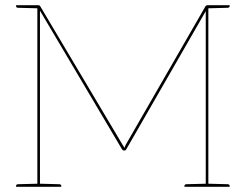

<svg xmlns="http://www.w3.org/2000/svg" viewBox="-20 -720 947 740"><path d="M124 0V-700H128Q130 -700 132 -699Q134 -698 135 -696L453 -161Q455 -159 456.5 -156Q458 -153 459 -150Q460 -152 461.5 -155Q463 -158 464 -161L772 -696Q774 -698 775.5 -699Q777 -700 779 -700H783V0H773V-669Q773 -671 773 -673Q773 -675 773 -677L467 -145Q464 -140 461 -140H457Q453 -140 450 -145L134 -679Q134 -677 134 -674Q134 -671 134 -669V0ZM42 0V-5Q42 -7 44.5 -8.5Q47 -10 49 -10L126 -12L127 0ZM131 0 132 -12 209 -10Q211 -10 213.5 -8.5Q216 -7 216 -5V0ZM127 -700 126 -688 49 -690Q47 -690 44.5 -691.5Q42 -693 42 -695V-700ZM691 0V-5Q691 -7 693.5 -8.5Q696 -10 698 -10L775 -12L776 0ZM780 0 781 -12 858 -10Q860 -10 862.5 -8.5Q865 -7 865 -5V0ZM865 -700V-695Q865 -693 862.5 -691.5Q860 -690 858 -690L781 -688L780 -700Z"/></svg>

Font: Aleo Thin
Style: Regular
Weight: 250
Designer: Alessio Laiso
Foundry: Alessio Laiso
Version: Version 2.001;gftools[0.9.29]